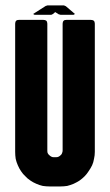

<svg xmlns="http://www.w3.org/2000/svg" viewBox="-20 -672 400 699"><path d="M310.5 -599.6Q310.5 -599.6 266.6 -599.6Q221.7 -599.6 221.7 -599.6Q221.7 -599.6 221.7 -599.6Q221.7 -599.6 221.7 -599.6Q214.8 -599.6 211.9 -596.7Q208 -592.8 208 -585.9Q208 -585.9 208 -526.4Q208 -466.8 208 -389.6Q208 -328.1 208 -267.6Q208 -207 208 -168.9Q208 -148.4 208 -135.7Q208 -124 208 -124Q208 -124 208 -124Q208 -124 208 -124Q208 -119.1 206.1 -115.2Q205.1 -110.4 201.2 -107.4Q197.3 -103.5 193.4 -101.6Q189.5 -99.6 183.6 -99.6Q183.6 -99.6 179.7 -99.6Q175.8 -99.6 175.8 -99.6Q175.8 -99.6 175.8 -99.6Q175.8 -99.6 175.8 -99.6Q170.9 -99.6 167 -101.6Q163.1 -103.5 159.2 -107.4Q155.3 -110.4 153.3 -115.2Q152.3 -119.1 152.3 -124Q152.3 -124 152.3 -183.6Q152.3 -243.2 152.3 -320.3Q152.3 -353.5 152.3 -386.7Q152.3 -420.9 152.3 -451.2Q152.3 -507.8 152.3 -546.9Q152.3 -585.9 152.3 -585.9Q152.3 -585.9 152.3 -585.9Q152.3 -585.9 152.3 -585.9Q152.3 -592.8 148.4 -596.7Q144.5 -599.6 137.7 -599.6Q137.7 -599.6 93.8 -599.6Q48.8 -599.6 48.8 -599.6Q48.8 -599.6 48.8 -599.6Q48.8 -599.6 48.8 -599.6Q42 -599.6 39.1 -596.7Q35.2 -592.8 35.2 -585.9Q35.2 -585.9 35.2 -546.9Q35.2 -506.8 35.2 -449.2Q35.2 -418.9 35.2 -384.8Q35.2 -350.6 35.2 -317.4Q35.2 -239.3 35.2 -179.7Q35.2 -119.1 35.2 -119.1Q35.2 -119.1 35.2 -119.1Q35.2 -119.1 35.2 -119.1Q35.2 -106.4 37.1 -93.8Q40 -81.1 44.9 -70.3Q49.8 -58.6 56.6 -48.8Q63.5 -38.1 72.3 -30.3Q80.1 -21.5 90.8 -14.6Q100.6 -7.8 112.3 -2.9Q123 2 135.7 4.9Q148.4 6.8 161.1 6.8Q161.1 6.8 179.7 6.8Q199.2 6.8 199.2 6.8Q199.2 6.8 199.2 6.8Q199.2 6.8 199.2 6.8Q211.9 6.8 224.6 4.9Q236.3 2 248 -2.9Q258.8 -7.8 269.5 -14.6Q279.3 -21.5 288.1 -30.3Q295.9 -38.1 302.7 -48.8Q309.6 -58.6 315.4 -70.3Q320.3 -81.1 322.3 -93.8Q325.2 -106.4 325.2 -119.1Q325.2 -119.1 325.2 -130.9Q325.2 -143.6 325.2 -164.1Q325.2 -203.1 325.2 -264.6Q325.2 -325.2 325.2 -387.7Q325.2 -465.8 325.2 -525.4Q325.2 -585.9 325.2 -585.9Q325.2 -585.9 325.2 -585.9Q325.2 -585.9 325.2 -585.9Q325.2 -592.8 321.3 -596.7Q317.4 -599.6 310.5 -599.6Q310.5 -599.6 310.5 -599.6Q310.5 -599.6 310.5 -599.6ZM146.5 -650.4Q148.4 -651.4 153.3 -652.3Q169.9 -652.3 202.1 -652.3Q203.1 -651.4 206.1 -649.4Q195.3 -639.6 172.9 -621.1Q170.9 -620.1 167 -618.2Q146.5 -618.2 105.5 -618.2Q103.5 -619.1 100.6 -621.1Q116.2 -630.9 146.5 -650.4ZM147.5 -649.4Q149.4 -650.4 152.3 -652.3Q172.9 -652.3 212.9 -652.3Q215.8 -651.4 219.7 -649.4Q230.5 -639.6 252.9 -621.1Q251 -620.1 248 -618.2Q232.4 -618.2 200.2 -618.2Q198.2 -619.1 193.4 -620.1Q177.7 -629.9 147.5 -649.4Z"/></svg>

Font: Franchise Goodkids
Style: Regular
Weight: 500
Designer: ""
Version: ""